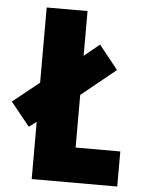

<svg xmlns="http://www.w3.org/2000/svg" viewBox="-79 -755 584 796"><g transform="rotate(5 213.0 -357.0)"><path d="M83 0V-238L52 -215L-27 -313L83 -401V-714H253V-528L317 -580L396 -481L253 -365V-146H439V0Z"/></g></svg>

Font: Noto Sans Sinhala UI ExtraCondensed Black
Style: Regular
Weight: 900
Width: 2
Designer: Jelle Bosma - Monotype Design Team
Foundry: Monotype Imaging Inc.
Version: Version 2.006; ttfautohint (v1.8.4.7-5d5b)